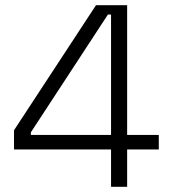

<svg xmlns="http://www.w3.org/2000/svg" viewBox="-20 -720 660 740"><path d="M99 -210V-200H408V-664H396ZM470 0H408V-144H34V-218L350 -700H470V-200H592V-144H470Z"/></svg>

Font: Space Grotesk Light
Style: Regular
Weight: 300
Designer: Florian Karsten
Foundry: Florian Karsten
Version: Version 2.000